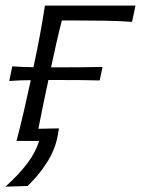

<svg xmlns="http://www.w3.org/2000/svg" viewBox="-30 -516 516 703"><path d="M-10 167.5Q39 123 69.2 83.2Q99.5 43.5 113.5 0H30.5Q45 -55.5 57 -107.2Q69 -159 82 -219.5L82.5 -222.5Q64.5 -222.5 44.8 -221.8Q25 -221 4 -219.5L15 -273Q35.5 -271.5 55 -270.8Q74.5 -270 92.5 -270Q106.5 -335 116.2 -387.5Q126 -440 134.5 -495.5H466L453.5 -436Q404 -439.5 352.5 -440.2Q301 -441 252 -441H196.5Q186 -400.5 176.8 -360Q167.5 -319.5 157 -269.5H205Q235 -269.5 270.5 -269.8Q306 -270 345.5 -271L335 -221.5Q296.5 -222.5 261 -222.8Q225.5 -223 195.5 -223H147L146.5 -219.5Q136 -170.5 127.2 -128.2Q118.5 -86 110.5 -44.5Q129.5 -45 148.2 -45.2Q167 -45.5 186 -46Q184.5 -38.5 183.5 -32.2Q182.5 -26 181.5 -20Q172 32 141.5 79.5Q111 127 71 165Z"/></svg>

Font: Commissioner Flair Light
Style: Italic
Weight: 300
Italic angle: -12°
Designer: Kostas Bartsokas
Foundry: Kostas Bartsokas
Version: Version 1.000; ttfautohint (v1.8.3)